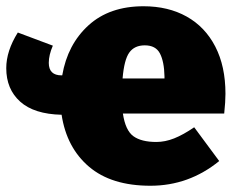

<svg xmlns="http://www.w3.org/2000/svg" viewBox="-30 -574 753 614"><path d="M687 -211H363Q371 -157 396.5 -138.5Q422 -120 470 -120Q498 -120 527 -131.5Q556 -143 591 -167L671 -59Q574 20 451 20Q326 20 254.5 -41Q183 -102 167 -207Q79 -209 34.5 -249Q-10 -289 -10 -356Q-10 -411 27 -470L139 -428Q126 -398 126 -373Q126 -333 167 -333H169Q186 -432 253 -493Q320 -554 429 -554Q508 -554 567 -521Q626 -488 658.5 -425Q691 -362 691 -274Q691 -249 687 -211ZM496 -330Q495 -377 481.5 -403Q468 -429 433 -429Q400 -429 383.5 -406Q367 -383 362 -323H496Z"/></svg>

Font: Fira Sans Black
Style: Regular
Weight: 900
Designer: Carrois Corporate & Edenspiekermann AG
Foundry: Carrois Corporate GbR & Edenspiekermann AG
Version: Version 4.203